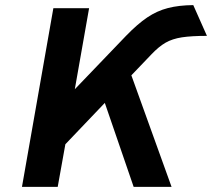

<svg xmlns="http://www.w3.org/2000/svg" viewBox="-20 -732 830 752"><path d="M66 0 189 -700H329L273 -382.5L474 -592Q518.5 -638 556.8 -663.8Q595 -689.5 637.8 -700.5Q680.5 -711.5 737 -712L790.5 -591.5Q730 -591.5 692.5 -585.8Q655 -580 628.5 -564.8Q602 -549.5 573.5 -519.5L494.5 -437L652 0H503.5L390.5 -329L236 -167L206 0Z"/></svg>

Font: Overpass ExtraBold
Style: Italic
Weight: 800
Italic angle: -10°
Designer: Delve Withrington, Dave Bailey, Thomas Jockin
Foundry: Delve Fonts LLC
Version: Version 4.000